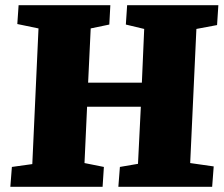

<svg xmlns="http://www.w3.org/2000/svg" viewBox="-20 -723 868 743"><path d="M525 -310H317L307 -92L382 -77L377 0H20L26 -77L105 -88L129 -613L47 -630L52 -703H407L403 -628L331 -613L321 -403H529L538 -611L467 -628L472 -703H825L820 -626L740 -611L716 -92L807 -79L801 0H438L444 -77L514 -89Z"/></svg>

Font: Literata 18pt ExtraBold
Style: Italic
Weight: 800
Italic angle: -2°
Designer: Latin by Veronika Burian and Jose Scaglione. Greek by Irene Vlachou. Cyrillic by Vera Evstafieva
Foundry: TypeTogether
Version: Version 3.103;gftools[0.9.29]